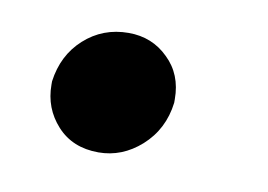

<svg xmlns="http://www.w3.org/2000/svg" viewBox="-36 -474 368 264"><g transform="rotate(10 148.5 -341.5)"><path d="M113.3 -257.1Q77.1 -257.1 55.4 -280.9Q33.7 -304.7 33.7 -337.7V-342.3Q38.7 -379.6 64.3 -402.7Q90.2 -426.1 126.1 -426.1Q159.1 -426.1 181.5 -403.8Q204.2 -382.1 204.2 -347.3V-342.3Q199.6 -304.7 172.6 -280.5Q146.3 -257.1 113.3 -257.1Z"/></g></svg>

Font: Linik Sans
Style: Bold Italic
Weight: 700
Italic angle: 9°
Designer: Fonts by Rasmus Andersson / Changes by Cristiano Sobral with parts from Marc Monis
Foundry: rsms
Version: Version 3.020; ttfautohint (v1.6)